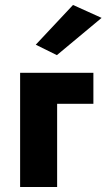

<svg xmlns="http://www.w3.org/2000/svg" viewBox="-20 -753 429 773"><path d="M61 -460V0H210V-335H356V-460ZM389 -681 274 -733 124 -573 209 -531Z"/></svg>

Font: Glinicke Jost Bold
Style: Bold
Weight: 700
Version: Version 3.710